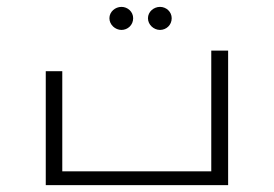

<svg xmlns="http://www.w3.org/2000/svg" viewBox="-20 -538 796 558"><path d="M333 -451C351 -451 367 -465 367 -485C367 -504 351 -518 333 -518C315 -518 298 -504 298 -485C298 -466 315 -451 333 -451ZM445 -451C463 -451 479 -465 479 -485C479 -504 463 -518 445 -518C427 -518 410 -504 410 -485C410 -466 427 -451 445 -451ZM594 -391V-40H161V-331H113V0H643V-391Z"/></svg>

Font: Sulaf Light
Style: Regular
Weight: 300
Designer: Bandar Raffah (Arabic) and Santiago Orozco (Latin)
Foundry: Caramella and Typemade
Version: Version 1.005;PS 001.005;hotconv 1.0.88;makeotf.lib2.5.64775